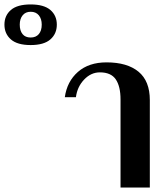

<svg xmlns="http://www.w3.org/2000/svg" viewBox="-281 -845 753 865"><path d="M-261 -734Q-261 -775 -232 -800Q-203 -825 -143 -825Q-83 -825 -54 -800Q-25 -775 -25 -734Q-25 -693 -54 -667.5Q-83 -642 -143 -642Q-203 -642 -232 -667.5Q-261 -693 -261 -734ZM-93 -734Q-93 -760 -106 -776Q-119 -792 -143 -792Q-166 -792 -179 -776Q-192 -760 -192 -734Q-192 -707 -179.5 -691.5Q-167 -676 -143 -676Q-119 -676 -106 -691.5Q-93 -707 -93 -734ZM262 -397Q262 -456 240.5 -487.5Q219 -519 169 -519Q129 -519 98 -486.5Q67 -454 61 -407H11Q21 -478 70 -521Q119 -564 199 -564Q292 -564 343 -522Q394 -480 394 -394V0H262Z"/></svg>

Font: Trirong SemiBold
Style: Regular
Weight: 600
Designer: Katatrad Team
Foundry: CadsonDemak
Version: Version 1.000